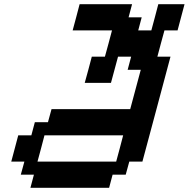

<svg xmlns="http://www.w3.org/2000/svg" viewBox="-20 -895 899 915"><path d="M125 0H500L516.6 -62.5H579.1L596.2 -125H658.7Q681.2 -208.5 725.8 -375.2Q770.5 -542 792.5 -625H730Q735.4 -645.5 746.6 -687.3Q757.8 -729 763.7 -750H826.2Q831.5 -770.5 842.8 -812.5Q854 -854.5 859.4 -875H734.4Q729 -854 718 -812.5Q707 -771 701.2 -750H638.7L655.3 -812.5H592.8L609.4 -875H359.4Q354 -854 343 -812.5Q332 -771 326.2 -750H513.7Q508.3 -729.5 497.1 -687.5Q485.8 -645.5 480 -625H417.5Q412.1 -604 400.9 -562.3Q389.6 -520.5 383.8 -500H508.8Q514.2 -520.5 525.6 -562.3Q537.1 -604 542.5 -625H605L588.4 -562.5H650.9L600.6 -375H225.6L208.5 -312.5H146L129.4 -250H66.9Q61.5 -229 50.3 -187.3Q39.1 -145.5 33.7 -125H96.2L79.1 -62.5H141.6ZM533.7 -125H158.7Q164.6 -145.5 175.5 -187.3Q186.5 -229 191.9 -250H566.9Q561.5 -229 550.5 -187.3Q539.6 -145.5 533.7 -125Z"/></svg>

Font: Faithful 32x
Style: Oblique
Weight: 400
Foundry: Faithful Resource Pack
Version: Version 1.0; January 27, 2023